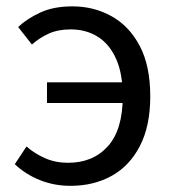

<svg xmlns="http://www.w3.org/2000/svg" viewBox="-20 -577 550 610"><path d="M204.2 13.4Q151.6 13.4 106.2 -5Q60.8 -23.3 27 -55.4L64.2 -111.6Q90.1 -88.9 123.2 -74.4Q156.2 -59.8 196.4 -59.8Q275.5 -59.8 322.8 -112.4Q370 -165.1 370 -271Q370 -342.6 349 -389.6Q328.1 -436.7 290.8 -460.2Q253.6 -483.6 204.7 -483.6Q164.2 -483.6 134.6 -470.1Q105 -456.6 81.4 -435.5L37.7 -491.2Q65.7 -517.7 108.1 -537.2Q150.5 -556.8 210.2 -556.8Q278 -556.8 334.2 -525.6Q390.5 -494.4 423.9 -431.2Q457.4 -367.9 457.4 -271Q457.4 -176.2 424.3 -112.8Q391.3 -49.3 334.3 -18Q277.3 13.4 204.2 13.4ZM129.3 -249.7V-315.5H414.6V-249.7Z"/></svg>

Font: Noto Sans HK Thin
Style: Regular
Weight: 100
Designer: Ryoko NISHIZUKA 西塚涼子 (kana, bopomofo & ideographs); Paul D. Hunt (Latin, Greek & Cyrillic); Sandoll Communications 산돌커뮤니
Foundry: Adobe
Version: Version 2.004-H2;hotconv 1.0.118;makeotfexe 2.5.65603